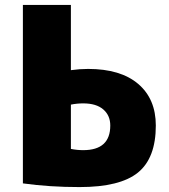

<svg xmlns="http://www.w3.org/2000/svg" viewBox="-20 -750 686 780"><path d="M73 -730H268V-465Q305 -470 338 -470Q470 -470 541.5 -409Q613 -348 613 -240Q613 -108 540.5 -49Q468 10 303 10Q181 10 73 -5ZM268 -325V-145Q293 -140 318 -140Q428 -140 428 -240Q428 -281 399.5 -305.5Q371 -330 318 -330Q293 -330 268 -325Z"/></svg>

Font: M PLUS 1p Black
Style: Regular
Weight: 900
Version: Version 1.061